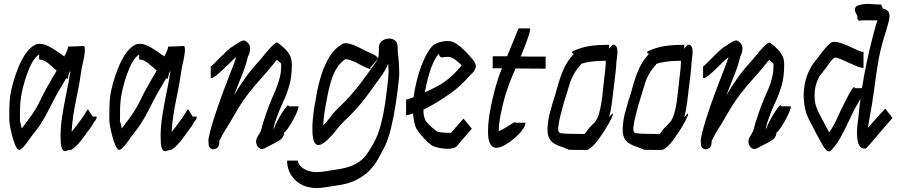

<svg xmlns="http://www.w3.org/2000/svg" viewBox="-20 -738 4581 973"><path d="M324 24Q303 34 296 19Q289 5 288 -14Q287 -33 287 -49Q287 -95 295 -147.5Q303 -200 313 -248.5Q323 -297 329 -330Q331 -343 333 -355.5Q335 -368 337 -381Q336 -377 334 -374Q332 -371 330 -368L323 -339H320Q319 -340 318 -340Q317 -340 315 -341Q302 -318 290 -298Q278 -278 270 -264Q248 -224 228 -183.5Q208 -143 183 -105Q168 -83 153 -64.5Q138 -46 126 -28Q89 25 75 21Q66 18 57.5 -2Q49 -22 42 -48.5Q35 -75 31 -97.5Q27 -120 27 -128Q27 -159 27.5 -191.5Q28 -224 32 -255Q36 -282 46.5 -319.5Q57 -357 73 -396.5Q89 -436 110.5 -467Q132 -498 158 -511Q168 -516 181 -516Q200 -516 222 -505.5Q244 -495 266 -480Q288 -465 306 -452Q325 -488 325 -502H327Q378 -503 393.5 -504.5Q409 -506 409 -500Q409 -499 410 -489.5Q411 -480 409 -469Q408 -458 405.5 -445.5Q403 -433 401 -424Q394 -397 390.5 -370Q387 -343 382 -315Q376 -281 367 -239Q358 -197 351.5 -153Q345 -109 343 -70Q352 -80 362.5 -94Q373 -108 395 -138Q396 -139 402.5 -149.5Q409 -160 416 -171Q423 -182 424 -183H427L450 -147H470Q470 -134 462 -126Q455 -119 450.5 -109Q446 -99 438 -90Q419 -64 399 -36.5Q379 -9 356 11Q344 21 335 22.5Q326 24 324 24ZM90 -87Q107 -110 119 -125.5Q131 -141 138 -151Q167 -193 184 -229.5Q201 -266 223 -304Q231 -319 243 -339Q255 -359 267 -380Q246 -400 223.5 -418Q201 -436 181 -436Q178 -436 178 -447Q178 -458 179 -462Q160 -451 144.5 -424Q129 -397 117 -363Q105 -329 97 -297Q89 -265 86 -243Q82 -215 81.5 -187.5Q81 -160 81 -128H80Q82 -122 85 -110.5Q88 -99 90 -87Z M831 24Q810 34 803 19Q796 5 795 -14Q794 -33 794 -49Q794 -95 802 -147.5Q810 -200 820 -248.5Q830 -297 836 -330Q838 -343 840 -355.5Q842 -368 844 -381Q843 -377 841 -374Q839 -371 837 -368L830 -339H827Q826 -340 825 -340Q824 -340 822 -341Q809 -318 797 -298Q785 -278 777 -264Q755 -224 735 -183.5Q715 -143 690 -105Q675 -83 660 -64.5Q645 -46 633 -28Q596 25 582 21Q573 18 564.5 -2Q556 -22 549 -48.5Q542 -75 538 -97.5Q534 -120 534 -128Q534 -159 534.5 -191.5Q535 -224 539 -255Q543 -282 553.5 -319.5Q564 -357 580 -396.5Q596 -436 617.5 -467Q639 -498 665 -511Q675 -516 688 -516Q707 -516 729 -505.5Q751 -495 773 -480Q795 -465 813 -452Q832 -488 832 -502H834Q885 -503 900.5 -504.5Q916 -506 916 -500Q916 -499 917 -489.5Q918 -480 916 -469Q915 -458 912.5 -445.5Q910 -433 908 -424Q901 -397 897.5 -370Q894 -343 889 -315Q883 -281 874 -239Q865 -197 858.5 -153Q852 -109 850 -70Q859 -80 869.5 -94Q880 -108 902 -138Q903 -139 909.5 -149.5Q916 -160 923 -171Q930 -182 931 -183H934L957 -147H977Q977 -134 969 -126Q962 -119 957.5 -109Q953 -99 945 -90Q926 -64 906 -36.5Q886 -9 863 11Q851 21 842 22.5Q833 24 831 24ZM597 -87Q614 -110 626 -125.5Q638 -141 645 -151Q674 -193 691 -229.5Q708 -266 730 -304Q738 -319 750 -339Q762 -359 774 -380Q753 -400 730.5 -418Q708 -436 688 -436Q685 -436 685 -447Q685 -458 686 -462Q667 -451 651.5 -424Q636 -397 624 -363Q612 -329 604 -297Q596 -265 593 -243Q589 -215 588.5 -187.5Q588 -160 588 -128H587Q589 -122 592 -110.5Q595 -99 597 -87Z M1320 14Q1306 21 1294.5 13Q1283 5 1279 -11Q1275 -27 1284 -43Q1293 -60 1297.5 -66.5Q1302 -73 1303 -77Q1309 -102 1316 -124Q1323 -146 1330 -166Q1344 -207 1357.5 -237.5Q1371 -268 1381.5 -294Q1392 -320 1398.5 -347.5Q1405 -375 1405 -411Q1405 -416 1401 -419.5Q1397 -423 1383 -435Q1377 -428 1365 -413Q1353 -398 1337 -379Q1296 -333 1267.5 -299.5Q1239 -266 1216 -233Q1193 -200 1166 -153Q1149 -122 1133 -97Q1117 -72 1106 -52Q1099 -39 1096.5 -33.5Q1094 -28 1092 -25Q1091 -21 1091 -18Q1091 -15 1091 -11Q1089 8 1075.5 15Q1062 22 1049.5 15.5Q1037 9 1037 -11V-17Q1035 -24 1037 -36Q1038 -40 1038.5 -43Q1039 -46 1040 -49Q1044 -72 1051 -93.5Q1058 -115 1062 -131Q1085 -204 1110.5 -272Q1136 -340 1160 -401Q1163 -409 1168 -422Q1173 -435 1177 -448H1176Q1168 -442 1151 -425.5Q1134 -409 1114 -389.5Q1094 -370 1076.5 -356Q1059 -342 1050 -342H1048V-402H1050Q1051 -402 1064 -415Q1077 -428 1094.5 -445.5Q1112 -463 1127 -477Q1142 -491 1146 -494Q1175 -513 1190.5 -523Q1206 -533 1215.5 -533Q1225 -533 1236 -521Q1247 -510 1247.5 -495Q1248 -480 1243.5 -467Q1239 -454 1235 -449H1236Q1232 -433 1229 -422.5Q1226 -412 1222.5 -401Q1219 -390 1212 -372Q1200 -342 1188.5 -313Q1177 -284 1166 -255Q1196 -306 1226 -347.5Q1256 -389 1297 -433Q1301 -438 1312 -451.5Q1323 -465 1337 -481.5Q1351 -498 1364 -510Q1377 -522 1384 -522H1386L1406 -507Q1414 -500 1426.5 -488Q1439 -476 1449 -457.5Q1459 -439 1459 -411Q1459 -349 1446 -304.5Q1433 -260 1415 -222Q1397 -184 1381 -139Q1372 -115 1366 -89Q1366 -89 1368 -85Q1373 -101 1385 -124Q1397 -147 1410.5 -168Q1424 -189 1433.5 -199.5Q1443 -210 1443 -199H1493Q1493 -189 1484 -168Q1475 -147 1462 -124Q1449 -101 1437.5 -85Q1426 -69 1420 -67Q1419 -48 1408.5 -37Q1398 -26 1377 -15.5Q1356 -5 1320 14Z M1583 215Q1577 215 1572 214.5Q1567 214 1560 213Q1506 207 1470.5 168.5Q1435 130 1435 76H1490Q1490 96 1512.5 112.5Q1535 129 1567 133Q1570 134 1574.5 134Q1579 134 1583 134Q1606 134 1630 130Q1654 126 1673 123Q1743 114 1780 94Q1817 74 1836.5 46.5Q1856 19 1872 -10Q1897 -54 1911.5 -112.5Q1926 -171 1934.5 -233.5Q1943 -296 1948 -350Q1948 -355 1948.5 -361.5Q1949 -368 1949 -375Q1949 -386 1948.5 -396Q1948 -406 1947 -416Q1938 -390 1918 -361Q1885 -314 1850 -266Q1815 -218 1775 -175Q1753 -151 1729.5 -129.5Q1706 -108 1687 -83Q1686 -81 1676 -68.5Q1666 -56 1651.5 -41Q1637 -26 1621.5 -14.5Q1606 -3 1594 -3Q1585 -3 1579 -9Q1563 -25 1563 -84Q1563 -113 1566 -141Q1569 -169 1571 -183Q1577 -221 1586 -269Q1595 -317 1611 -365.5Q1627 -414 1652 -454Q1677 -494 1715 -515Q1722 -519 1731 -519Q1747 -519 1768 -511Q1789 -503 1807.5 -493.5Q1826 -484 1834 -480Q1847 -473 1866.5 -465Q1886 -457 1896 -443Q1900 -455 1900 -483V-496Q1900 -518 1914.5 -529.5Q1929 -541 1947.5 -542.5Q1966 -544 1980.5 -534Q1995 -524 1995 -502Q1995 -477 1999 -445Q2003 -413 2003 -375Q2003 -367 2003 -358Q2003 -349 2002 -343Q1996 -282 1986 -215Q1976 -148 1961 -86.5Q1946 -25 1923 18Q1911 41 1895 69.5Q1879 98 1853 125.5Q1827 153 1785.5 174Q1744 195 1680 203Q1658 206 1632.5 210.5Q1607 215 1583 215ZM1741 -445H1740Q1740 -444 1741 -445ZM1740 -444Q1740 -444 1740 -444ZM1740 -444Q1740 -444 1739.5 -444Q1739 -444 1739 -444Q1739 -444 1739.5 -444Q1740 -444 1740 -444ZM1739 -444Q1739 -444 1739 -444ZM1739 -443Q1739 -444 1738 -443ZM1618 -102Q1625 -109 1631.5 -116.5Q1638 -124 1644 -132Q1675 -173 1697 -193.5Q1719 -214 1735 -231Q1779 -278 1812.5 -323Q1846 -368 1874 -408Q1882 -420 1887 -426.5Q1892 -433 1895 -440L1856 -394Q1862 -387 1850 -390Q1838 -393 1809 -408Q1806 -410 1791.5 -417.5Q1777 -425 1760 -431.5Q1743 -438 1731 -438H1732Q1734 -440 1735 -441Q1736 -442 1736 -442Q1706 -424 1686 -392Q1666 -360 1652 -307Q1638 -254 1625 -171Q1622 -155 1620.5 -137Q1619 -119 1618 -102Z M2248 16Q2224 16 2201 10.5Q2178 5 2167 -2Q2149 -15 2127 -38.5Q2105 -62 2094 -81L2092 -82Q2084 -97 2079.5 -118Q2075 -139 2073 -163Q2062 -159 2053 -156.5Q2044 -154 2040 -154H2038V-234H2040Q2043 -234 2053.5 -237.5Q2064 -241 2076 -245Q2083 -298 2098 -351Q2113 -404 2133.5 -446.5Q2154 -489 2175 -508Q2183 -515 2193 -519Q2203 -523 2219 -527Q2236 -530 2250 -530Q2272 -530 2294 -515.5Q2316 -501 2336 -480.5Q2356 -460 2371 -442Q2398 -412 2389 -391Q2384 -378 2374.5 -368.5Q2365 -359 2360 -354Q2314 -301 2261 -263.5Q2208 -226 2146 -192Q2142 -190 2126 -183Q2126 -164 2128 -153Q2130 -142 2135 -131Q2134 -127 2151.5 -109Q2169 -91 2189 -76L2197 -70Q2202 -69 2217 -67Q2232 -65 2248 -65H2265L2329 -137L2371 -86L2297 0H2298Q2285 16 2248 16ZM2133 -270Q2166 -285 2195.5 -300.5Q2225 -316 2255 -340.5Q2285 -365 2318 -405L2319 -407Q2306 -422 2286.5 -436Q2267 -450 2250 -450Q2245 -450 2237 -449.5Q2229 -449 2227 -448Q2214 -445 2209 -452.5Q2204 -460 2205 -466Q2189 -450 2175 -419Q2161 -388 2150.5 -349Q2140 -310 2133 -270Z M2495 11Q2465 11 2456 -34Q2453 -51 2453 -73Q2453 -108 2459.5 -151.5Q2466 -195 2476.5 -239.5Q2487 -284 2498.5 -321.5Q2510 -359 2520 -382Q2521 -384 2522 -386Q2523 -388 2524 -392H2477V-453H2550Q2563 -484 2576 -516.5Q2589 -549 2598.5 -571.5Q2608 -594 2608 -594H2667Q2667 -578 2652 -536.5Q2637 -495 2619 -452Q2651 -451 2683 -451Q2715 -451 2743 -451H2745V-390H2743Q2709 -390 2670.5 -390.5Q2632 -391 2593 -391Q2586 -376 2581.5 -365.5Q2577 -355 2575 -350Q2563 -322 2550.5 -285Q2538 -248 2528.5 -209Q2519 -170 2513 -134.5Q2507 -99 2507 -73Q2523 -79 2543 -91.5Q2563 -104 2578 -113.5Q2593 -123 2593 -116H2643Q2643 -101 2627 -79.5Q2611 -58 2586.5 -37Q2562 -16 2537.5 -2.5Q2513 11 2495 11Z M2930 22Q2910 22 2887 21.5Q2864 21 2863 21Q2847 13 2825.5 6Q2804 -1 2788 -11Q2770 -22 2761.5 -41Q2753 -60 2755 -93Q2757 -131 2767 -168Q2777 -205 2782 -221Q2795 -260 2806.5 -303Q2818 -346 2836.5 -388Q2855 -430 2888 -465Q2875 -471 2878.5 -475Q2882 -479 2908 -489Q2940 -501 2977.5 -506Q3015 -511 3065 -511H3067L3066 -491L3085 -512H3086Q3109 -512 3109 -475Q3109 -462 3107 -450.5Q3105 -439 3104 -425Q3102 -391 3098 -357.5Q3094 -324 3090 -292Q3087 -268 3082 -225.5Q3077 -183 3067 -144Q3084 -166 3086 -162Q3088 -158 3078.5 -138Q3069 -118 3052 -90Q3035 -62 3015 -34.5Q2995 -7 2975 10Q2962 21 2955.5 21.5Q2949 22 2930 22ZM2937 -59H2943Q2960 -85 2976.5 -100.5Q2993 -116 3000 -126Q3008 -139 3014.5 -158.5Q3021 -178 3026.5 -210.5Q3032 -243 3037 -295Q3040 -328 3044.5 -361Q3049 -394 3050 -425V-430Q2966 -430 2922 -413L2924 -412H2925Q2884 -368 2867.5 -315Q2851 -262 2833 -202Q2828 -181 2820 -151.5Q2812 -122 2809 -93Q2808 -80 2809.5 -74.5Q2811 -69 2817 -64Q2819 -64 2832 -62Q2845 -60 2869 -60Q2870 -60 2893.5 -59.5Q2917 -59 2937 -59Z M3311 22Q3291 22 3268 21.5Q3245 21 3244 21Q3228 13 3206.5 6Q3185 -1 3169 -11Q3151 -22 3142.5 -41Q3134 -60 3136 -93Q3138 -131 3148 -168Q3158 -205 3163 -221Q3176 -260 3187.5 -303Q3199 -346 3217.5 -388Q3236 -430 3269 -465Q3256 -471 3259.5 -475Q3263 -479 3289 -489Q3321 -501 3358.5 -506Q3396 -511 3446 -511H3448L3447 -491L3466 -512H3467Q3490 -512 3490 -475Q3490 -462 3488 -450.5Q3486 -439 3485 -425Q3483 -391 3479 -357.5Q3475 -324 3471 -292Q3468 -268 3463 -225.5Q3458 -183 3448 -144Q3465 -166 3467 -162Q3469 -158 3459.5 -138Q3450 -118 3433 -90Q3416 -62 3396 -34.5Q3376 -7 3356 10Q3343 21 3336.5 21.5Q3330 22 3311 22ZM3318 -59H3324Q3341 -85 3357.5 -100.5Q3374 -116 3381 -126Q3389 -139 3395.5 -158.5Q3402 -178 3407.5 -210.5Q3413 -243 3418 -295Q3421 -328 3425.5 -361Q3430 -394 3431 -425V-430Q3347 -430 3303 -413L3305 -412H3306Q3265 -368 3248.5 -315Q3232 -262 3214 -202Q3209 -181 3201 -151.5Q3193 -122 3190 -93Q3189 -80 3190.5 -74.5Q3192 -69 3198 -64Q3200 -64 3213 -62Q3226 -60 3250 -60Q3251 -60 3274.5 -59.5Q3298 -59 3318 -59Z M3815 14Q3801 21 3789.5 13Q3778 5 3774 -11Q3770 -27 3779 -43Q3788 -60 3792.5 -66.5Q3797 -73 3798 -77Q3804 -102 3811 -124Q3818 -146 3825 -166Q3839 -207 3852.5 -237.5Q3866 -268 3876.5 -294Q3887 -320 3893.5 -347.5Q3900 -375 3900 -411Q3900 -416 3896 -419.5Q3892 -423 3878 -435Q3872 -428 3860 -413Q3848 -398 3832 -379Q3791 -333 3762.5 -299.5Q3734 -266 3711 -233Q3688 -200 3661 -153Q3644 -122 3628 -97Q3612 -72 3601 -52Q3594 -39 3591.5 -33.5Q3589 -28 3587 -25Q3586 -21 3586 -18Q3586 -15 3586 -11Q3584 8 3570.5 15Q3557 22 3544.5 15.5Q3532 9 3532 -11V-17Q3530 -24 3532 -36Q3533 -40 3533.5 -43Q3534 -46 3535 -49Q3539 -72 3546 -93.5Q3553 -115 3557 -131Q3580 -204 3605.5 -272Q3631 -340 3655 -401Q3658 -409 3663 -422Q3668 -435 3672 -448H3671Q3663 -442 3646 -425.5Q3629 -409 3609 -389.5Q3589 -370 3571.5 -356Q3554 -342 3545 -342H3543V-402H3545Q3546 -402 3559 -415Q3572 -428 3589.5 -445.5Q3607 -463 3622 -477Q3637 -491 3641 -494Q3670 -513 3685.5 -523Q3701 -533 3710.5 -533Q3720 -533 3731 -521Q3742 -510 3742.5 -495Q3743 -480 3738.5 -467Q3734 -454 3730 -449H3731Q3727 -433 3724 -422.5Q3721 -412 3717.5 -401Q3714 -390 3707 -372Q3695 -342 3683.5 -313Q3672 -284 3661 -255Q3691 -306 3721 -347.5Q3751 -389 3792 -433Q3796 -438 3807 -451.5Q3818 -465 3832 -481.5Q3846 -498 3859 -510Q3872 -522 3879 -522H3881L3901 -507Q3909 -500 3921.5 -488Q3934 -476 3944 -457.5Q3954 -439 3954 -411Q3954 -349 3941 -304.5Q3928 -260 3910 -222Q3892 -184 3876 -139Q3867 -115 3861 -89Q3861 -89 3863 -85Q3868 -101 3880 -124Q3892 -147 3905.5 -168Q3919 -189 3928.5 -199.5Q3938 -210 3938 -199H3988Q3988 -189 3979 -168Q3970 -147 3957 -124Q3944 -101 3932.5 -85Q3921 -69 3915 -67Q3914 -48 3903.5 -37Q3893 -26 3872 -15.5Q3851 -5 3815 14Z M4183 29Q4174 29 4165.5 20.5Q4157 12 4151.5 2Q4146 -8 4143 -13Q4127 -42 4112.5 -69Q4098 -96 4083 -126Q4053 -181 4053 -254Q4053 -320 4080 -379Q4091 -403 4104.5 -420Q4118 -437 4131 -454Q4150 -480 4163.5 -495.5Q4177 -511 4191 -521Q4196 -526 4209 -526Q4224 -526 4245.5 -518.5Q4267 -511 4289 -500.5Q4311 -490 4328.5 -482.5Q4346 -475 4354 -475H4356V-394H4354Q4343 -394 4324 -401.5Q4305 -409 4283 -419.5Q4261 -430 4241.5 -438Q4222 -446 4209 -446Q4198 -437 4190.5 -428Q4183 -419 4169 -398Q4152 -375 4142.5 -364Q4133 -353 4129 -345Q4117 -319 4112.5 -298.5Q4108 -278 4108 -254Q4108 -230 4112 -212.5Q4116 -195 4125 -176Q4133 -158 4149.5 -127.5Q4166 -97 4182 -67Q4207 -103 4224.5 -143Q4242 -183 4264 -225Q4286 -270 4298.5 -287.5Q4311 -305 4311 -291H4348Q4359 -359 4373 -425.5Q4387 -492 4407 -568Q4409 -575 4414.5 -595.5Q4420 -616 4427 -635H4346Q4346 -635 4340.5 -633.5Q4335 -632 4330 -635Q4325 -638 4325 -651Q4327 -654 4322 -662.5Q4317 -671 4313.5 -681.5Q4310 -692 4316 -701.5Q4322 -711 4346 -715Q4369 -720 4394.5 -717.5Q4420 -715 4442 -715H4445L4454 -695H4453Q4480 -689 4485.5 -672.5Q4491 -656 4483 -626Q4475 -596 4460 -548Q4440 -482 4429.5 -418.5Q4419 -355 4410 -284.5Q4401 -214 4384 -125Q4382 -117 4381 -107.5Q4380 -98 4379 -90Q4394 -108 4412 -128.5Q4430 -149 4445 -165Q4460 -181 4465 -186H4468L4503 -140Q4491 -127 4469.5 -102Q4448 -77 4425 -50Q4402 -23 4385.5 -4Q4369 15 4366 15Q4323 20 4323 -64Q4323 -89 4326 -112Q4329 -135 4330 -142Q4332 -168 4335 -191.5Q4338 -215 4341 -238Q4331 -219 4320.5 -202Q4310 -185 4309 -182Q4293 -150 4275 -111Q4257 -72 4235.5 -34.5Q4214 3 4186 29Z"/></svg>

Font: Syne Tactile
Style: Regular
Weight: 400
Designer: Lucas Descroix
Foundry: Bonjour Monde
Version: Version 2.100; ttfautohint (v1.8.3)